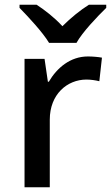

<svg xmlns="http://www.w3.org/2000/svg" viewBox="-20 -786 466 806"><path d="M186 -606H301C326 -651 388 -716 426 -753V-766H353C318 -744 278 -712 242 -676C209 -712 169 -743 134 -766H62V-753C99 -715 159 -651 186 -606ZM349 -549C275 -549 219 -501 185 -443H181L167 -539H83V0H189V-284C189 -390 262 -452 343 -452C360 -452 382 -449 397 -445L408 -544C392 -547 368 -549 349 -549Z"/></svg>

Font: Noto Sans Bamum Medium
Style: Regular
Weight: 500
Designer: Monotype Design Team
Foundry: Monotype Imaging Inc.
Version: Version 2.002